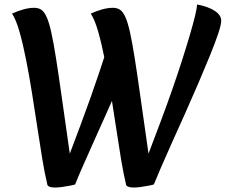

<svg xmlns="http://www.w3.org/2000/svg" viewBox="-20 -827 1023 861"><path d="M580 14Q564 14 554.5 10Q545 6 545 -1Q534 -46 523 -112Q512 -178 500.5 -255Q489 -332 476.5 -410Q464 -488 450 -559Q436 -630 420.5 -684.5Q405 -739 387 -766Q413 -778 438.5 -785Q464 -792 486 -792Q505 -792 518 -783.5Q531 -775 542 -751Q553 -727 563 -682Q573 -637 584.5 -564Q596 -491 611 -384L646 -138Q675 -214 702.5 -287.5Q730 -361 754 -430Q778 -499 797.5 -560Q817 -621 831.5 -670.5Q846 -720 854.5 -755Q863 -790 864 -807Q915 -797 943.5 -778Q972 -759 972 -734Q972 -716 958 -674.5Q944 -633 920.5 -575.5Q897 -518 868.5 -451.5Q840 -385 809.5 -317Q779 -249 751 -187Q723 -125 702 -76Q681 -27 670 0Q665 2 647.5 5.5Q630 9 611 11.5Q592 14 580 14ZM227 14Q211 14 201.5 10Q192 6 192 -1Q181 -46 170 -112Q159 -178 147.5 -255Q136 -332 123.5 -410Q111 -488 97 -559Q83 -630 67.5 -684.5Q52 -739 34 -766Q60 -778 85.5 -785Q111 -792 133 -792Q152 -792 165 -783.5Q178 -775 189 -751Q200 -727 210 -682Q220 -637 231.5 -564Q243 -491 258 -384L293 -138Q316 -199 340 -263Q364 -327 386.5 -390.5Q409 -454 428.5 -512.5Q448 -571 463.5 -620Q479 -669 489 -705L550 -532Q527 -476 499.5 -413.5Q472 -351 444 -289Q416 -227 391 -171Q366 -115 346.5 -70.5Q327 -26 317 0Q312 2 294.5 5.5Q277 9 258 11.5Q239 14 227 14Z"/></svg>

Font: Merienda
Style: Bold
Weight: 700
Designer: Eduardo Rodriguez Tunni
Foundry: Eduardo Rodriguez Tunni
Version: Version 2.001